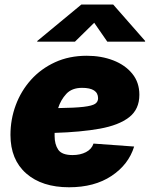

<svg xmlns="http://www.w3.org/2000/svg" viewBox="-20 -792 643 824"><path d="M276.4 11.7Q160.2 11.7 92.5 -47.6Q24.9 -106.9 24.9 -212.9Q24.9 -279.8 47.6 -340.8Q70.3 -401.9 113 -449.5Q155.8 -497.1 216.3 -524.9Q276.9 -552.7 352.5 -552.7Q414.6 -552.7 465.8 -533Q517.1 -513.2 547.6 -475.8Q578.1 -438.5 578.1 -385.3Q578.1 -322.8 533.9 -288.6Q489.7 -254.4 408.2 -239.7Q326.7 -225.1 214.4 -221.7Q214.4 -214.8 214.4 -208Q214.4 -172.4 230 -149.4Q245.6 -126.5 291.5 -126.5Q324.7 -126.5 349.1 -139.2Q373.5 -151.9 381.3 -175.8L555.7 -163.1Q531.7 -85.4 458.5 -36.9Q385.3 11.7 276.4 11.7ZM229.5 -328.1Q301.8 -329.1 338.6 -333.5Q375.5 -337.9 388.2 -346.4Q400.9 -355 400.9 -370.1Q400.9 -415 332 -415Q288.6 -415 264.6 -389.2Q240.7 -363.3 229.5 -328.1ZM301.8 -613.3H139.6L140.1 -616.2L329.1 -772.5H465.8L603 -616.2L602.5 -613.3H440.4L384.3 -694.3Z"/></svg>

Font: Inter Black
Style: Italic
Weight: 900
Italic angle: -9.39999°
Designer: Rasmus Andersson
Foundry: rsms
Version: Version 4.000;git-a52131595